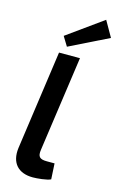

<svg xmlns="http://www.w3.org/2000/svg" viewBox="-142 -1003 667 1072"><g transform="rotate(15 192.0 -467.0)"><path d="M332 -945 126 -797 159 -743 384 -854ZM246 -700H125L44 -126C33 -39 79 11 163 11C188 11 244 6 266 -5L261 -96H217C174 -96 162 -109 168 -150Z"/></g></svg>

Font: Exo 2 Semi Bold
Style: Italic
Weight: 600
Italic angle: -8°
Designer: Natanael Gama
Version: Version 1.001;PS 001.001;hotconv 1.0.88;makeotf.lib2.5.64775